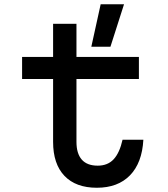

<svg xmlns="http://www.w3.org/2000/svg" viewBox="-20 -868 790 904"><path d="M340 -600H634V-496H340V-200Q340 -145 365 -116.5Q390 -88 440 -88Q487 -88 515 -118Q543 -148 557 -210H655Q649 -101 592 -42.5Q535 16 436 16Q337 16 283.5 -40Q230 -96 230 -200V-496H84V-600H230V-756H340ZM454 -848H564L500 -648H410Z"/></svg>

Font: Martian Mono VF sWd Rg
Style: Regular
Weight: 400
Width: 6
Monospace: yes
Designer: Roman Shamin
Foundry: Evil Martians
Version: Version 1.100